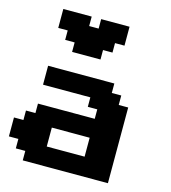

<svg xmlns="http://www.w3.org/2000/svg" viewBox="-140 -1113 1092 1225"><g transform="rotate(15 406.0 -500.0)"><path d="M125 0H687.5V-500H625V-562.5H562.5V-625H125V-500H437.5V-437.5H500V-375H125V-312.5H62.5V-250H0V-125H62.5V-62.5H125ZM500 -125H250V-250H500ZM250 -750H437.5V-812.5H500V-875H562.5V-1000H375V-937.5H312.5V-1000H125V-875H187.5V-812.5H250Z"/></g></svg>

Font: Faithful 32x
Style: Semibold
Weight: 400
Foundry: Faithful Resource Pack
Version: Version 1.0; January 27, 2023